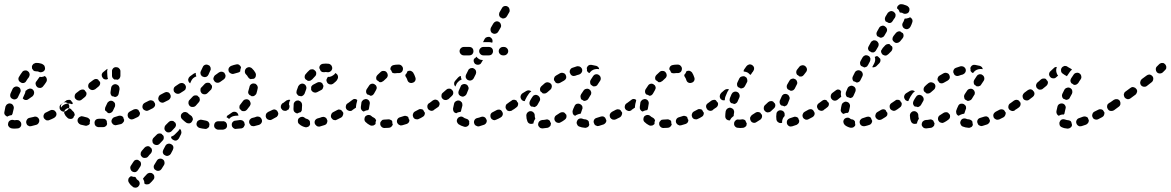

<svg xmlns="http://www.w3.org/2000/svg" viewBox="-27 -583 5560 912"><path d="M56 27Q64 27 70 20Q75 14 74 6Q74 2 72 -2Q70 -5 67 -8Q64 -10 61 -12Q57 -13 53 -13Q47 -12 42 -12Q39 -12 37 -13Q29 -15 21 -11Q14 -7 12 1Q11 4 11 8Q11 12 13 16Q15 19 18 22Q21 24 25 26Q33 28 42 28Q48 28 56 27ZM157 0Q161 -7 159 -15Q158 -19 155 -22Q153 -25 149 -27Q146 -29 142 -29Q138 -30 134 -28Q123 -25 112 -23Q104 -21 100 -13Q96 -6 98 2Q99 6 101 9Q103 12 107 14Q110 16 114 17Q118 17 122 16Q134 13 145 10Q153 8 157 0ZM240 -34Q243 -42 239 -50Q237 -53 234 -56Q231 -59 227 -60Q224 -61 220 -61Q216 -61 212 -59Q202 -54 192 -49Q184 -46 181 -38Q178 -31 181 -23Q183 -19 186 -17Q189 -14 192 -12Q196 -11 200 -11Q204 -11 208 -13Q219 -17 230 -23Q237 -27 240 -34ZM-1 -77Q1 -81 3 -84Q5 -87 9 -89Q12 -91 16 -92Q20 -92 24 -91Q32 -89 36 -81Q40 -74 38 -66Q35 -55 33 -45Q33 -43 31 -40Q30 -38 29 -36Q28 -36 27 -36Q19 -35 11 -31Q9 -30 8 -29Q1 -31 -4 -38Q-8 -44 -6 -52Q-4 -64 -1 -77ZM299 -66Q301 -70 302 -74Q302 -77 302 -81Q301 -85 298 -89Q294 -95 285 -97Q277 -98 270 -93Q268 -91 265 -89Q258 -85 256 -77Q255 -68 259 -62Q262 -58 265 -56Q268 -54 272 -53Q276 -52 280 -53Q284 -54 287 -56Q290 -58 294 -61Q297 -63 299 -66ZM110 -161Q114 -163 118 -162Q122 -162 125 -160Q129 -158 131 -155Q136 -148 135 -140Q134 -132 128 -126Q118 -119 108 -112Q102 -107 94 -108Q86 -109 81 -116Q85 -124 89 -134Q93 -141 94 -149Q94 -150 94 -151Q99 -154 103 -158Q106 -160 110 -161ZM22 -124Q25 -116 33 -113Q40 -109 48 -112Q56 -115 59 -123Q64 -133 69 -144Q73 -151 70 -159Q68 -167 60 -170Q57 -172 53 -172Q49 -173 45 -171Q41 -170 38 -167Q35 -165 33 -161Q28 -150 23 -139Q20 -132 22 -124ZM195 -209Q193 -217 186 -222Q183 -220 179 -219Q170 -216 162 -218Q161 -218 161 -218Q160 -217 160 -216Q159 -215 159 -215Q154 -207 147 -198Q141 -192 142 -184Q143 -176 149 -170Q155 -165 164 -165Q172 -166 177 -172Q187 -184 193 -194Q197 -201 195 -209ZM61 -204Q63 -196 71 -192Q78 -187 86 -189Q94 -191 98 -199Q104 -209 110 -216Q112 -220 113 -223Q114 -227 114 -231Q113 -235 111 -239Q109 -242 106 -244Q103 -247 99 -248Q95 -249 91 -248Q87 -248 84 -246Q80 -244 78 -240Q71 -231 64 -219Q59 -212 61 -204ZM125 -269Q126 -273 129 -276Q131 -280 135 -281Q138 -283 142 -284Q146 -284 150 -284Q157 -284 164 -282Q171 -281 177 -277Q180 -275 183 -272Q185 -269 186 -265Q187 -261 187 -257Q187 -254 185 -250Q181 -243 173 -241Q165 -238 157 -242Q154 -244 150 -244Q148 -244 147 -244Q142 -244 138 -245Q134 -246 131 -249Q130 -250 130 -251Q128 -254 126 -256Q125 -257 125 -259Q125 -260 125 -262Q124 -266 125 -269Z M452 21Q447 21 441 21Q437 21 434 19Q430 18 427 15Q425 12 423 8Q422 4 422 0Q422 -8 428 -14Q434 -19 443 -19Q448 -19 452 -19Q457 -19 462 -19Q466 -19 470 -18Q473 -17 476 -14Q477 -13 478 -11Q479 -10 480 -9Q480 -3 481 2Q482 4 482 5Q481 12 476 16Q470 21 463 21Q458 21 452 21ZM385 14Q382 15 378 14Q366 12 356 9Q348 6 344 -1Q340 -8 342 -16Q343 -20 346 -23Q348 -26 352 -28Q355 -30 359 -31Q363 -31 367 -30Q376 -27 386 -25Q391 -24 395 -20Q400 -16 401 -11Q400 -6 399 0Q399 2 400 3Q398 6 397 8Q395 10 393 11Q389 13 385 14ZM555 2Q558 -1 560 -4Q562 -6 562 -9Q563 -11 563 -14Q562 -16 561 -17Q559 -22 558 -27Q554 -31 548 -33Q542 -34 537 -33Q527 -30 518 -27Q510 -25 506 -18Q501 -11 503 -3Q504 1 507 4Q509 7 512 9Q516 11 520 12Q524 12 527 11Q538 9 549 6Q552 4 555 2ZM633 -32Q636 -35 637 -39Q638 -41 638 -44Q638 -46 637 -49Q636 -50 635 -52Q632 -56 630 -61Q625 -64 620 -65Q614 -65 608 -63Q600 -58 591 -54Q583 -50 580 -42Q578 -35 581 -27Q583 -23 586 -21Q589 -18 592 -17Q596 -15 600 -16Q604 -16 608 -18Q617 -22 627 -27Q631 -29 633 -32ZM301 -19Q297 -20 294 -23Q290 -27 287 -30Q287 -31 287 -31Q286 -31 286 -31Q284 -34 282 -37V-38Q277 -44 278 -52Q280 -61 287 -65Q293 -70 301 -69Q310 -67 314 -60Q317 -56 321 -53Q325 -50 326 -45Q328 -41 328 -36Q323 -30 321 -23Q318 -21 315 -19Q312 -18 309 -18Q305 -18 301 -19ZM472 -67Q472 -71 474 -75Q478 -83 482 -92Q485 -99 493 -103Q500 -106 508 -103Q512 -101 515 -98Q517 -96 519 -92Q520 -88 520 -84Q520 -80 519 -77Q514 -66 509 -56Q506 -50 499 -47Q493 -44 486 -46Q482 -51 477 -55Q475 -56 474 -57Q473 -57 473 -58Q473 -59 472 -60Q471 -63 472 -67ZM690 -74Q691 -82 686 -89Q684 -92 681 -94Q677 -96 673 -97Q669 -97 666 -96Q662 -96 658 -93Q651 -88 650 -80Q648 -72 653 -65Q655 -62 659 -60Q662 -58 666 -57Q670 -56 674 -57Q678 -58 681 -60L682 -61Q688 -66 690 -74ZM287 -105Q290 -108 294 -108Q298 -109 302 -109Q304 -108 306 -108Q308 -107 310 -106Q311 -103 314 -100Q316 -97 318 -95Q318 -94 318 -93Q319 -92 319 -91L315 -88Q310 -90 305 -91Q297 -92 288 -90Q280 -88 274 -84Q267 -79 263 -72Q261 -78 263 -84Q266 -90 271 -93Q277 -98 287 -105ZM383 -132Q385 -138 383 -144Q381 -146 379 -149Q376 -152 375 -155Q373 -156 371 -157Q369 -157 367 -158Q363 -158 359 -157Q355 -156 352 -154L335 -141Q332 -139 330 -135Q328 -132 328 -128Q327 -124 328 -120Q329 -116 332 -113Q337 -107 345 -106Q353 -104 360 -109L376 -122Q381 -126 383 -132ZM501 -166Q502 -174 509 -179Q515 -184 524 -183Q528 -182 531 -180Q534 -178 537 -175Q539 -172 540 -168Q541 -164 541 -160Q539 -149 537 -139Q536 -132 531 -127Q526 -123 519 -122Q518 -123 517 -123Q511 -126 505 -126Q501 -130 499 -135Q497 -141 498 -146Q500 -156 501 -166ZM448 -182Q450 -188 448 -194Q445 -196 443 -199Q441 -202 439 -205Q434 -208 428 -208Q421 -207 416 -203L400 -191Q393 -186 392 -177Q391 -169 396 -163Q399 -160 402 -158Q406 -156 410 -155Q414 -155 418 -156Q421 -157 425 -159L441 -172Q446 -176 448 -182ZM505 -243Q504 -251 510 -258Q515 -264 524 -264Q528 -264 531 -263Q535 -262 538 -259Q541 -256 543 -253Q545 -249 545 -245Q545 -235 545 -223Q545 -217 541 -211Q537 -206 531 -204Q529 -205 527 -205Q522 -206 517 -205Q512 -208 508 -213Q505 -218 505 -223Q505 -234 505 -243ZM484 -256Q483 -256 482 -255Q481 -255 480 -254L464 -241Q457 -236 456 -227Q456 -219 461 -213Q465 -207 472 -206Q479 -204 486 -208Q486 -208 486 -208Q483 -215 483 -224Q483 -233 482 -242Q482 -249 484 -256Z M618 260Q616 258 614 257Q610 257 607 257Q601 256 596 254Q595 254 595 254Q594 255 593 255Q590 257 587 260Q585 263 583 266Q582 270 582 274Q582 278 584 282Q588 289 594 296Q599 301 606 306Q609 308 613 308Q617 309 621 308Q625 307 628 305Q631 302 633 299Q638 292 636 284Q634 276 627 272Q622 269 620 264Q619 262 618 260ZM659 289Q661 291 664 292Q667 293 670 293Q674 293 678 292Q682 291 685 288Q693 281 701 271Q707 265 706 257Q706 248 699 243Q696 240 693 239Q689 238 685 238Q681 238 677 240Q674 241 671 244Q664 252 658 258Q656 260 655 262Q653 264 652 266Q656 272 658 279Q659 284 659 289ZM643 196Q643 189 639 184Q636 182 633 180Q632 179 631 178Q628 176 625 176Q622 176 619 176Q615 177 612 179Q609 182 607 185Q600 195 594 205Q590 212 593 220Q595 228 602 232Q610 236 618 234Q625 231 629 224Q634 216 640 207Q643 202 643 196ZM718 180Q722 173 730 171Q739 169 746 174Q753 178 754 186Q756 194 752 201Q746 211 740 220Q736 226 729 228Q722 230 716 227Q715 227 714 226Q711 223 707 221Q703 216 703 209Q703 203 707 198Q712 189 718 180ZM695 133Q695 126 692 121Q690 119 687 117Q686 115 684 114Q678 110 671 112Q665 113 660 118Q652 127 646 134Q643 138 642 141Q641 145 641 149Q641 153 643 157Q645 160 648 163Q654 168 662 167Q671 167 676 161Q682 153 690 145Q694 140 695 133ZM749 128 759 109Q763 102 771 100Q779 98 786 102Q794 106 796 113Q798 121 794 129L784 148Q780 154 774 156Q768 159 761 157Q759 156 758 155Q755 153 752 152Q747 147 746 140Q746 134 749 128ZM751 73Q752 66 748 60Q746 58 744 57Q742 55 741 53Q735 50 728 51Q721 52 717 57L702 72Q699 75 698 79Q696 83 697 87Q697 91 698 94Q700 98 703 101Q709 106 717 106Q725 106 731 100L746 84Q751 79 751 73ZM833 54 823 74Q821 77 818 80Q815 82 812 84Q809 84 806 85Q804 85 801 84Q799 83 797 82Q795 80 792 79Q790 78 788 75Q787 73 786 71Q786 70 786 69Q786 68 785 67Q788 66 791 64Q799 61 804 55L819 40Q824 35 827 29Q833 33 834 41Q836 48 833 54ZM807 18Q809 14 809 10Q808 7 808 5Q807 2 806 0Q804 -2 802 -3Q800 -5 798 -7Q792 -10 785 -9Q779 -8 774 -3L759 12Q754 18 754 26Q754 35 760 40Q763 43 766 45Q770 46 774 46Q778 46 782 44Q785 43 788 40L803 24Q806 21 807 18ZM1032 33H1010Q1006 33 1002 31Q999 30 996 27Q993 24 991 21Q990 17 990 13Q990 5 995 -1Q1001 -7 1010 -7H1032Q1036 -8 1039 -6Q1043 -5 1046 -2Q1048 0 1049 3Q1051 5 1051 8Q1051 10 1051 13Q1051 14 1052 15Q1051 23 1045 28Q1039 32 1032 33ZM953 29Q949 30 945 29Q933 28 922 25Q914 23 909 16Q905 9 907 1Q908 -3 910 -6Q912 -9 916 -11Q919 -13 923 -14Q927 -15 931 -14Q940 -12 951 -10Q957 -9 962 -5Q967 0 968 7Q967 10 967 13Q967 14 967 14Q967 18 965 21Q963 23 960 25Q957 28 953 29ZM1125 25Q1122 27 1118 27Q1107 28 1095 29Q1091 30 1088 29Q1084 27 1081 25Q1078 22 1076 19Q1074 15 1074 11Q1073 3 1078 -3Q1084 -10 1092 -10Q1103 -11 1113 -13Q1120 -13 1126 -10Q1132 -6 1134 0Q1135 3 1135 7Q1135 7 1136 8Q1136 11 1134 14Q1133 17 1131 20Q1129 23 1125 25ZM1215 1Q1219 -6 1217 -13Q1217 -13 1217 -14Q1216 -17 1214 -20Q1213 -23 1211 -24Q1209 -26 1207 -27Q1204 -29 1200 -29Q1196 -30 1192 -29Q1182 -25 1172 -23Q1164 -21 1159 -14Q1155 -7 1157 1Q1158 5 1161 8Q1163 12 1166 14Q1170 16 1174 16Q1178 17 1181 16Q1193 13 1204 10Q1211 7 1215 1ZM838 -17Q832 -23 832 -31Q832 -40 838 -45Q841 -48 845 -50Q848 -51 852 -51Q856 -51 860 -49Q864 -48 866 -45Q872 -39 880 -34Q885 -31 887 -25Q890 -20 889 -14Q887 -10 885 -6Q881 1 873 3Q865 4 858 0Q847 -8 838 -17ZM1290 -31Q1293 -34 1294 -38Q1295 -41 1295 -44Q1294 -47 1293 -50Q1293 -51 1292 -52Q1290 -54 1289 -57Q1284 -62 1278 -63Q1271 -64 1265 -60Q1255 -55 1246 -51Q1243 -49 1240 -46Q1237 -43 1236 -39Q1235 -35 1235 -31Q1236 -27 1237 -24Q1241 -16 1249 -14Q1257 -11 1264 -15Q1274 -20 1284 -26Q1288 -27 1290 -31ZM1052 -33Q1054 -35 1058 -37Q1066 -42 1074 -48Q1080 -53 1089 -52Q1097 -51 1102 -44Q1103 -42 1104 -40Q1105 -37 1106 -34Q1098 -34 1090 -33Q1082 -32 1075 -29Q1067 -25 1061 -18Q1056 -23 1049 -26Q1050 -30 1052 -33ZM1111 -81Q1112 -84 1115 -87Q1121 -95 1127 -103Q1132 -110 1140 -111Q1148 -113 1155 -108Q1158 -106 1160 -102Q1162 -99 1163 -95Q1164 -91 1163 -87Q1162 -83 1160 -80Q1153 -71 1146 -62Q1141 -56 1134 -55Q1126 -54 1120 -57Q1120 -58 1120 -58Q1117 -62 1112 -65Q1112 -67 1111 -69Q1110 -71 1110 -73Q1110 -77 1111 -81ZM1345 -66Q1347 -70 1348 -74Q1348 -77 1348 -81Q1347 -85 1344 -88Q1340 -95 1331 -97Q1323 -98 1317 -93H1315Q1312 -90 1310 -87Q1308 -84 1307 -80Q1307 -76 1307 -72Q1308 -68 1311 -65Q1315 -58 1323 -57Q1332 -55 1338 -60L1339 -61Q1343 -63 1345 -66ZM705 -74Q707 -77 709 -80Q710 -83 710 -86Q710 -90 709 -92Q708 -94 707 -95Q706 -97 705 -99Q701 -105 694 -106Q687 -108 681 -105L661 -95Q654 -91 651 -83Q648 -75 652 -68Q654 -65 657 -62Q660 -59 664 -58Q667 -57 671 -57Q675 -57 679 -59L699 -69Q702 -71 705 -74ZM921 -104Q923 -107 922 -111Q922 -114 921 -116Q921 -119 919 -121Q917 -123 914 -125Q913 -127 912 -128Q906 -131 899 -130Q892 -129 888 -124L873 -108Q870 -105 869 -102Q868 -98 868 -94Q868 -90 870 -86Q871 -83 874 -80Q880 -74 889 -75Q897 -75 903 -81L917 -97Q920 -100 921 -104ZM783 -119Q785 -126 783 -132Q782 -134 781 -135Q780 -137 779 -139Q777 -141 775 -143Q772 -144 770 -145Q766 -146 762 -146Q758 -145 754 -143L735 -133Q728 -129 726 -121Q723 -113 727 -106Q729 -102 732 -100Q735 -97 739 -96Q743 -95 747 -95Q751 -96 754 -98L774 -108Q780 -112 783 -119ZM1158 -170Q1159 -178 1166 -183Q1173 -188 1181 -186Q1185 -186 1188 -184Q1192 -181 1194 -178Q1196 -175 1197 -171Q1198 -167 1197 -163Q1195 -152 1191 -139Q1190 -136 1187 -133Q1184 -130 1181 -128Q1178 -126 1174 -126Q1171 -126 1168 -126Q1168 -126 1168 -126Q1163 -130 1158 -132Q1154 -136 1152 -141Q1151 -147 1153 -152Q1156 -162 1158 -170ZM978 -162Q980 -166 980 -169Q980 -172 980 -174Q979 -176 978 -179Q975 -181 973 -184Q972 -185 971 -187Q966 -191 958 -190Q951 -190 946 -185Q938 -177 931 -169Q928 -167 926 -163Q925 -159 925 -155Q925 -151 926 -148Q928 -144 930 -141Q936 -135 945 -135Q953 -135 959 -141Q966 -149 974 -156Q977 -158 978 -162ZM853 -157Q855 -161 856 -165Q856 -168 856 -171Q856 -174 854 -177Q854 -178 853 -179Q851 -181 850 -183Q845 -188 838 -189Q831 -189 825 -186Q816 -180 807 -174Q804 -172 801 -169Q799 -166 798 -162Q797 -158 798 -154Q798 -150 800 -147Q805 -140 813 -138Q821 -136 828 -140Q838 -146 847 -152Q850 -154 853 -157ZM890 -211Q897 -217 905 -220Q905 -220 906 -220Q905 -221 905 -222Q902 -229 903 -237Q900 -236 897 -235Q895 -234 893 -233Q884 -226 875 -220Q869 -215 867 -207Q866 -199 871 -192Q872 -190 874 -189Q875 -188 876 -187L881 -198Q884 -205 890 -211ZM1043 -215Q1045 -221 1044 -227Q1041 -231 1039 -237Q1036 -239 1034 -240Q1031 -242 1028 -242Q1024 -243 1020 -242Q1016 -241 1013 -239Q1004 -233 995 -226Q992 -224 990 -220Q988 -217 987 -213Q986 -209 987 -205Q989 -201 991 -198Q996 -191 1004 -190Q1012 -189 1019 -194Q1027 -200 1036 -206Q1041 -210 1043 -215ZM1156 -211Q1153 -214 1151 -217Q1147 -225 1142 -229Q1136 -235 1136 -243Q1136 -252 1142 -258Q1145 -261 1148 -262Q1152 -264 1156 -264Q1160 -264 1164 -262Q1167 -261 1170 -258Q1180 -249 1187 -236Q1190 -229 1188 -221Q1186 -213 1179 -209Q1174 -209 1169 -208Q1167 -208 1164 -207Q1164 -207 1164 -207Q1163 -207 1163 -207Q1159 -209 1156 -211ZM942 -217Q949 -216 955 -219Q960 -222 963 -228L972 -248Q974 -251 974 -255Q974 -259 973 -263Q971 -267 969 -270Q966 -273 962 -274Q955 -278 947 -275Q939 -272 936 -264L927 -245Q925 -241 925 -237Q925 -233 926 -230Q927 -227 929 -225Q930 -223 932 -221Q935 -220 937 -219Q940 -218 942 -217ZM1085 -233Q1077 -230 1070 -234Q1062 -237 1059 -245Q1058 -248 1058 -252Q1058 -256 1060 -260Q1062 -264 1065 -266Q1068 -269 1071 -270Q1084 -275 1095 -277Q1103 -279 1109 -275Q1116 -270 1118 -263Q1118 -261 1117 -260Q1114 -252 1114 -244Q1112 -242 1109 -240Q1106 -239 1103 -238Q1094 -236 1085 -233Z M1395 7Q1388 2 1388 -6Q1387 -15 1392 -21Q1398 -27 1406 -28Q1414 -29 1421 -23Q1425 -19 1432 -18Q1437 -16 1440 -13Q1444 -10 1445 -6Q1445 1 1446 7Q1444 15 1437 19Q1429 23 1422 21Q1406 17 1395 7ZM1525 3Q1529 -4 1528 -11Q1528 -12 1527 -13Q1525 -16 1524 -20Q1523 -22 1521 -23Q1519 -25 1517 -26Q1514 -27 1510 -28Q1506 -28 1502 -27Q1492 -23 1483 -21Q1475 -19 1470 -12Q1466 -5 1468 3Q1469 7 1472 10Q1474 13 1477 15Q1481 18 1485 18Q1489 19 1492 18Q1503 15 1515 11Q1522 9 1525 3ZM1602 -36Q1605 -42 1603 -49Q1602 -50 1601 -51Q1599 -54 1597 -57Q1595 -59 1593 -60Q1591 -61 1589 -62Q1585 -63 1581 -63Q1577 -62 1574 -60Q1564 -55 1555 -50Q1548 -46 1546 -38Q1543 -30 1547 -23Q1549 -20 1552 -17Q1555 -14 1559 -13Q1563 -12 1567 -12Q1570 -13 1574 -15Q1584 -20 1594 -25Q1600 -29 1602 -36ZM1367 -64V-66Q1367 -76 1368 -88Q1368 -92 1370 -95Q1372 -99 1375 -101Q1378 -104 1382 -105Q1386 -106 1390 -106Q1394 -105 1397 -103Q1401 -101 1403 -98Q1406 -95 1407 -91Q1408 -88 1408 -84Q1407 -74 1407 -66V-64Q1407 -60 1406 -57Q1404 -53 1401 -50Q1394 -49 1387 -45Q1386 -45 1385 -44Q1378 -45 1372 -51Q1367 -56 1367 -64ZM1657 -74Q1658 -82 1653 -88Q1651 -92 1648 -94Q1644 -96 1640 -97Q1637 -97 1633 -97Q1629 -96 1626 -93L1624 -92Q1617 -88 1616 -79Q1614 -71 1619 -64Q1621 -61 1625 -59Q1628 -57 1632 -56Q1636 -56 1640 -56Q1644 -57 1647 -60L1648 -61Q1655 -65 1657 -74ZM1350 -105Q1351 -107 1352 -108Q1348 -110 1343 -109Q1338 -108 1334 -106L1317 -93Q1313 -91 1311 -88Q1309 -85 1308 -81Q1308 -77 1308 -73Q1309 -69 1312 -66Q1316 -59 1324 -57Q1332 -56 1339 -61L1345 -64V-66Q1345 -77 1346 -90Q1346 -98 1350 -105ZM1402 -126Q1404 -126 1406 -126Q1408 -127 1410 -128Q1414 -130 1416 -133Q1419 -136 1420 -139Q1423 -149 1427 -158Q1430 -166 1427 -173Q1424 -181 1417 -184Q1413 -186 1409 -186Q1405 -186 1401 -184Q1398 -183 1395 -180Q1392 -177 1390 -174Q1386 -163 1382 -152Q1381 -148 1381 -144Q1381 -140 1383 -137Q1385 -134 1387 -132Q1389 -129 1392 -128Q1392 -128 1392 -128Q1397 -127 1402 -126ZM1451 -156Q1452 -155 1452 -154Q1454 -151 1457 -148Q1460 -146 1464 -144Q1468 -143 1472 -143Q1476 -144 1479 -145L1498 -155Q1505 -158 1507 -165Q1510 -171 1509 -178Q1509 -178 1508 -178Q1506 -182 1504 -187Q1499 -192 1493 -193Q1486 -194 1480 -191L1461 -181Q1457 -179 1455 -176Q1452 -173 1451 -170Q1451 -167 1451 -165Q1451 -162 1451 -159Q1451 -157 1451 -156ZM1576 -207Q1580 -214 1578 -222Q1576 -230 1569 -234Q1568 -234 1568 -235Q1567 -235 1566 -236Q1562 -229 1555 -225Q1548 -220 1539 -218Q1535 -218 1531 -218Q1528 -215 1527 -212Q1525 -209 1524 -206Q1523 -202 1524 -198Q1525 -194 1527 -191Q1529 -187 1533 -185Q1536 -183 1540 -182Q1544 -182 1548 -182Q1552 -183 1555 -185Q1562 -190 1567 -195Q1573 -200 1576 -207ZM1438 -199Q1440 -199 1442 -199Q1446 -199 1449 -201Q1453 -203 1456 -206Q1462 -213 1468 -219Q1475 -225 1475 -233Q1476 -241 1470 -247Q1467 -250 1464 -252Q1460 -254 1456 -254Q1452 -254 1448 -253Q1445 -252 1442 -249Q1433 -241 1425 -231Q1420 -226 1420 -218Q1420 -210 1426 -205Q1431 -203 1435 -199Q1437 -199 1438 -199ZM1521 -281Q1528 -281 1535 -280Q1543 -278 1548 -271Q1552 -264 1551 -256Q1549 -248 1543 -244Q1536 -239 1528 -240Q1524 -241 1521 -241Q1517 -241 1512 -240Q1508 -240 1503 -241Q1499 -243 1496 -246Q1496 -247 1495 -249Q1493 -254 1490 -259Q1489 -267 1494 -273Q1499 -279 1507 -280Q1514 -281 1521 -281Z M1799 25Q1791 25 1785 19Q1779 13 1779 5Q1779 1 1780 -3Q1782 -6 1785 -9Q1787 -12 1791 -14Q1795 -15 1799 -15Q1808 -15 1817 -16Q1821 -17 1825 -15Q1829 -14 1832 -12Q1833 -11 1834 -10Q1835 -9 1836 -7Q1836 -2 1837 4Q1838 6 1839 8Q1837 14 1832 19Q1828 23 1821 24Q1810 25 1799 25ZM1739 14Q1735 14 1731 12Q1719 6 1710 -3Q1704 -8 1704 -17Q1704 -25 1709 -31Q1712 -34 1716 -35Q1719 -37 1723 -37Q1727 -37 1731 -36Q1735 -34 1737 -32Q1742 -27 1749 -24Q1753 -22 1756 -18Q1758 -15 1760 -11Q1759 -11 1759 -10Q1756 -3 1757 6Q1757 6 1757 6Q1755 8 1752 10Q1750 12 1747 13Q1743 14 1739 14ZM1911 2Q1914 0 1916 -4Q1917 -6 1917 -8Q1918 -10 1918 -13Q1916 -15 1915 -17Q1913 -22 1912 -27Q1908 -31 1902 -32Q1897 -34 1892 -32Q1882 -29 1873 -26Q1865 -24 1861 -17Q1857 -10 1859 -2Q1860 2 1863 5Q1865 8 1869 10Q1872 12 1876 13Q1880 13 1884 12Q1894 9 1904 6Q1908 5 1911 2ZM1989 -36Q1992 -42 1991 -48Q1989 -50 1988 -52Q1985 -57 1983 -61Q1982 -62 1980 -63Q1979 -64 1977 -64Q1973 -65 1969 -65Q1965 -65 1962 -63Q1953 -58 1945 -54Q1937 -50 1935 -42Q1932 -35 1936 -27Q1937 -23 1940 -21Q1943 -18 1947 -17Q1951 -16 1955 -16Q1959 -16 1962 -18Q1972 -22 1981 -28Q1987 -31 1989 -36ZM1690 -97Q1691 -101 1694 -104Q1696 -107 1699 -109Q1703 -111 1707 -112Q1711 -113 1715 -112Q1723 -110 1727 -103Q1731 -96 1729 -88Q1727 -79 1726 -70Q1726 -67 1725 -65Q1724 -62 1722 -60Q1713 -59 1706 -56Q1703 -55 1701 -53Q1694 -55 1690 -61Q1686 -67 1687 -75Q1688 -86 1690 -97ZM2043 -74Q2044 -82 2039 -88Q2037 -92 2034 -94Q2030 -96 2026 -97Q2023 -97 2019 -97Q2015 -96 2012 -93H2011Q2004 -88 2003 -80Q2002 -72 2006 -65Q2009 -62 2012 -60Q2015 -58 2019 -57Q2023 -56 2027 -57Q2031 -58 2034 -60V-61Q2041 -65 2043 -74ZM1670 -108Q1665 -113 1658 -113Q1651 -113 1646 -108Q1636 -101 1626 -93Q1619 -89 1617 -81Q1616 -72 1621 -66Q1625 -59 1633 -57Q1642 -56 1648 -61Q1656 -66 1664 -72Q1664 -74 1664 -77Q1665 -89 1669 -102Q1669 -105 1670 -108ZM1733 -128Q1738 -128 1743 -131Q1747 -134 1750 -139Q1754 -147 1759 -155Q1761 -158 1762 -162Q1763 -166 1762 -170Q1761 -174 1759 -177Q1756 -180 1753 -182Q1746 -187 1738 -185Q1730 -183 1726 -176Q1720 -167 1714 -158Q1711 -152 1712 -145Q1713 -139 1718 -134Q1719 -134 1720 -134Q1727 -132 1733 -128ZM1922 -247Q1915 -248 1908 -244Q1907 -240 1905 -236Q1902 -231 1898 -227Q1898 -224 1899 -221Q1900 -218 1902 -216Q1906 -210 1908 -203Q1910 -195 1917 -191Q1925 -187 1933 -190Q1941 -192 1945 -199Q1949 -207 1946 -215Q1942 -228 1935 -239Q1930 -245 1922 -247ZM1782 -242Q1788 -247 1796 -246Q1805 -246 1810 -239Q1815 -233 1815 -225Q1814 -216 1808 -211Q1801 -205 1794 -198Q1790 -195 1785 -193Q1780 -192 1775 -193Q1771 -198 1765 -201Q1764 -202 1762 -203Q1759 -209 1760 -216Q1761 -222 1766 -227Q1774 -235 1782 -242ZM1861 -276Q1865 -276 1870 -276Q1878 -275 1883 -268Q1888 -262 1887 -254Q1886 -245 1880 -240Q1873 -235 1865 -236Q1863 -236 1861 -236Q1856 -236 1851 -235Q1848 -235 1844 -235Q1840 -236 1836 -238Q1836 -238 1836 -238Q1836 -239 1835 -239Q1835 -239 1835 -240Q1833 -247 1827 -254Q1827 -254 1827 -254Q1827 -261 1831 -267Q1836 -273 1843 -274Q1852 -276 1861 -276Z M2193 17Q2186 21 2178 19Q2163 15 2151 7Q2145 2 2143 -6Q2142 -14 2147 -21Q2149 -24 2152 -26Q2156 -28 2160 -29Q2164 -29 2167 -29Q2171 -28 2175 -25Q2180 -21 2188 -19Q2192 -18 2195 -16Q2198 -14 2200 -10Q2201 -9 2201 -8Q2201 -8 2202 -7Q2201 -1 2202 5Q2202 5 2202 5Q2202 5 2202 5Q2200 13 2193 17ZM2278 6Q2281 4 2283 0Q2284 -3 2285 -6Q2285 -9 2285 -12Q2284 -13 2284 -14Q2282 -17 2281 -20Q2278 -26 2271 -28Q2265 -30 2259 -28Q2249 -24 2239 -22Q2231 -20 2227 -13Q2223 -6 2225 2Q2226 6 2228 9Q2230 12 2234 14Q2237 16 2241 17Q2245 18 2249 17Q2260 14 2271 10Q2275 9 2278 6ZM2360 -35Q2363 -42 2360 -49Q2360 -50 2359 -51Q2357 -53 2356 -56Q2354 -58 2352 -60Q2350 -61 2347 -62Q2343 -63 2339 -62Q2335 -62 2332 -60Q2323 -55 2313 -50Q2306 -47 2303 -39Q2301 -31 2304 -24Q2306 -20 2309 -17Q2312 -15 2316 -13Q2320 -12 2323 -12Q2327 -13 2331 -15Q2341 -19 2351 -25Q2358 -29 2360 -35ZM2130 -91Q2132 -99 2140 -103Q2147 -107 2155 -105Q2159 -104 2162 -101Q2165 -99 2167 -96Q2169 -92 2169 -88Q2170 -84 2169 -80Q2166 -70 2164 -61Q2164 -59 2163 -56Q2162 -54 2160 -51Q2158 -51 2156 -51Q2147 -50 2140 -45Q2132 -47 2128 -53Q2124 -60 2125 -68Q2127 -78 2130 -91ZM2417 -73Q2418 -82 2413 -88Q2411 -92 2408 -94Q2404 -96 2401 -97Q2397 -97 2393 -97Q2389 -96 2386 -93L2383 -91Q2376 -87 2375 -79Q2373 -70 2378 -64Q2380 -60 2383 -58Q2387 -56 2391 -55Q2395 -55 2398 -56Q2402 -56 2406 -59L2408 -61Q2415 -65 2417 -73ZM2058 -79Q2060 -83 2061 -87Q2061 -90 2061 -93Q2060 -96 2059 -98Q2058 -99 2057 -100Q2055 -103 2054 -105Q2048 -109 2042 -110Q2035 -110 2029 -106Q2021 -100 2012 -93Q2005 -89 2003 -81Q2002 -72 2007 -66Q2009 -62 2012 -60Q2016 -58 2019 -57Q2023 -57 2027 -57Q2031 -58 2034 -61Q2044 -67 2053 -74Q2056 -76 2058 -79ZM2126 -139Q2127 -147 2123 -153Q2122 -154 2121 -154Q2119 -156 2117 -159Q2111 -163 2105 -162Q2098 -162 2093 -157Q2085 -150 2077 -143Q2070 -138 2070 -129Q2069 -121 2074 -115Q2077 -112 2080 -110Q2084 -108 2088 -108Q2092 -107 2096 -109Q2099 -110 2103 -112Q2111 -120 2119 -127Q2125 -132 2126 -139ZM2161 -172Q2162 -176 2165 -179Q2168 -181 2172 -183Q2175 -184 2179 -184Q2183 -184 2187 -182Q2191 -181 2193 -178Q2196 -175 2197 -171Q2199 -168 2199 -164Q2199 -160 2197 -156Q2193 -146 2189 -136Q2186 -130 2180 -127Q2174 -123 2168 -124Q2164 -126 2161 -127Q2160 -127 2160 -127Q2153 -131 2151 -138Q2149 -145 2152 -152Q2156 -161 2161 -172ZM2149 -194Q2155 -201 2163 -204Q2164 -204 2165 -204Q2165 -205 2165 -207Q2162 -214 2162 -222Q2159 -222 2155 -220Q2152 -218 2149 -215Q2142 -207 2135 -199Q2133 -196 2131 -193Q2130 -189 2130 -185Q2130 -181 2132 -178Q2133 -174 2136 -172Q2138 -176 2140 -181Q2143 -189 2149 -194ZM2200 -201Q2207 -199 2213 -202Q2220 -205 2223 -211L2233 -231Q2236 -238 2234 -246Q2231 -254 2223 -258Q2220 -260 2216 -260Q2212 -260 2208 -259Q2204 -257 2201 -255Q2198 -252 2197 -249L2187 -229Q2184 -223 2185 -216Q2187 -209 2193 -204Q2194 -204 2196 -203Q2198 -202 2200 -201ZM2223 -297Q2223 -300 2225 -304Q2229 -306 2233 -310Q2234 -312 2236 -314Q2237 -312 2239 -310Q2245 -304 2253 -300Q2260 -298 2267 -298L2260 -286Q2257 -279 2251 -277Q2244 -274 2237 -276Q2235 -277 2233 -278Q2232 -279 2230 -279Q2228 -281 2226 -284Q2225 -286 2224 -289Q2222 -293 2223 -297ZM2217 -326Q2222 -332 2222 -340Q2222 -348 2217 -354Q2211 -360 2202 -360H2176Q2168 -360 2162 -354Q2156 -348 2156 -340Q2156 -332 2162 -326Q2168 -320 2176 -320H2202Q2211 -320 2217 -326ZM2310 -326Q2315 -332 2315 -340Q2315 -348 2310 -354Q2304 -360 2295 -360H2269Q2261 -360 2255 -354Q2249 -348 2249 -340Q2249 -332 2255 -326Q2261 -320 2269 -320H2295Q2304 -320 2310 -326ZM2381 -326Q2387 -332 2387 -340Q2387 -348 2381 -354Q2375 -360 2367 -360H2362Q2354 -360 2348 -354Q2342 -348 2342 -340Q2342 -332 2348 -326Q2354 -320 2362 -320H2367Q2375 -320 2381 -326ZM2269 -383H2295Q2303 -383 2311 -380Q2314 -387 2312 -394Q2309 -402 2302 -406Q2299 -408 2295 -408Q2291 -408 2287 -407Q2283 -406 2280 -404Q2277 -401 2275 -398L2267 -382Q2268 -383 2269 -383ZM2305 -452 2316 -471Q2320 -478 2328 -481Q2336 -483 2343 -479Q2350 -475 2352 -467Q2355 -459 2351 -452L2340 -433Q2336 -426 2330 -424Q2323 -421 2317 -423Q2315 -424 2313 -425Q2311 -426 2309 -427Q2304 -432 2303 -439Q2302 -446 2305 -452ZM2344 -518Q2344 -522 2346 -525L2357 -544Q2361 -552 2369 -554Q2377 -556 2384 -552Q2387 -550 2390 -547Q2392 -544 2393 -540Q2394 -536 2394 -532Q2394 -528 2392 -525L2381 -506Q2377 -499 2371 -497Q2364 -494 2357 -496Q2356 -498 2354 -499Q2352 -500 2350 -500Q2348 -502 2346 -505Q2345 -507 2344 -510Q2343 -514 2344 -518Z M2582 20Q2585 18 2587 15Q2589 12 2589 9Q2590 6 2590 3Q2590 3 2590 2Q2586 -3 2585 -9Q2581 -13 2576 -15Q2571 -17 2566 -15Q2556 -13 2548 -13Q2540 -12 2534 -6Q2529 0 2529 8Q2529 12 2531 16Q2533 19 2536 22Q2539 25 2543 26Q2546 27 2550 27Q2562 26 2574 24Q2578 23 2582 20ZM2759 23Q2755 25 2751 24Q2736 23 2724 18Q2721 17 2718 14Q2715 11 2714 7Q2712 4 2712 0Q2712 -4 2714 -8Q2717 -16 2724 -19Q2732 -22 2740 -19Q2746 -16 2754 -16Q2759 -15 2764 -12Q2768 -9 2770 -5Q2770 2 2772 8Q2772 8 2772 8Q2772 12 2770 15Q2768 17 2766 20Q2763 22 2759 23ZM2846 4Q2849 2 2851 -2Q2852 -4 2853 -7Q2853 -10 2853 -12Q2852 -14 2851 -16Q2849 -19 2848 -23Q2844 -28 2838 -30Q2832 -31 2826 -29Q2817 -26 2807 -23Q2799 -21 2795 -14Q2791 -6 2794 1Q2795 5 2797 8Q2800 12 2803 13Q2807 15 2811 16Q2815 16 2818 15Q2829 12 2840 8Q2843 7 2846 4ZM2488 4Q2481 1 2478 -7Q2473 -19 2473 -34V-35Q2473 -39 2475 -43Q2476 -46 2479 -49Q2482 -52 2486 -54Q2489 -55 2493 -55Q2501 -55 2507 -49Q2513 -43 2513 -35V-34Q2513 -26 2515 -22Q2515 -21 2515 -20Q2516 -20 2516 -19Q2511 -13 2509 -6Q2507 -2 2507 3Q2506 3 2505 4Q2505 4 2504 4Q2496 7 2488 4ZM2663 -24Q2665 -31 2663 -38Q2662 -39 2661 -40Q2658 -43 2655 -47Q2650 -51 2644 -50Q2638 -50 2633 -47Q2625 -41 2616 -36Q2609 -32 2607 -24Q2605 -16 2609 -9Q2611 -6 2614 -3Q2617 -1 2621 0Q2625 1 2629 1Q2633 0 2636 -2Q2646 -7 2655 -14Q2661 -18 2663 -24ZM2926 -36Q2929 -42 2928 -49Q2927 -50 2926 -51Q2923 -55 2921 -59Q2920 -60 2918 -61Q2916 -63 2914 -63Q2910 -64 2906 -64Q2902 -63 2899 -62Q2890 -57 2880 -52Q2877 -50 2874 -47Q2872 -44 2870 -41Q2869 -37 2869 -33Q2870 -29 2871 -25Q2875 -18 2883 -15Q2891 -13 2898 -16Q2908 -21 2918 -26Q2924 -30 2926 -36ZM2693 -49Q2692 -53 2693 -57Q2696 -67 2702 -79Q2705 -87 2713 -90Q2721 -92 2728 -89Q2732 -87 2735 -84Q2737 -82 2739 -78Q2740 -74 2740 -70Q2740 -66 2738 -63Q2734 -53 2732 -45Q2731 -45 2731 -44Q2731 -43 2731 -43Q2723 -42 2716 -39Q2710 -37 2705 -33Q2702 -34 2699 -36Q2697 -39 2695 -41Q2693 -45 2693 -49ZM2982 -74Q2983 -82 2978 -88Q2976 -92 2973 -94Q2969 -96 2965 -97Q2962 -97 2958 -97Q2954 -96 2951 -93L2949 -92Q2942 -87 2941 -79Q2939 -71 2944 -64Q2946 -61 2950 -59Q2953 -57 2957 -56Q2961 -55 2965 -56Q2969 -57 2972 -59L2973 -61Q2980 -65 2982 -74ZM2414 -64 2426 -73Q2431 -76 2433 -82Q2435 -88 2434 -94Q2431 -97 2429 -100Q2428 -102 2427 -105Q2425 -106 2423 -107Q2421 -108 2418 -109Q2414 -109 2410 -109Q2406 -108 2403 -105L2391 -97L2386 -93Q2379 -89 2377 -81Q2376 -72 2381 -66Q2383 -62 2386 -60Q2390 -58 2393 -57Q2397 -57 2401 -57Q2405 -58 2408 -61ZM2502 -123Q2504 -126 2507 -129Q2510 -131 2514 -132Q2518 -133 2522 -132Q2526 -131 2529 -129Q2536 -124 2538 -116Q2540 -108 2535 -101Q2530 -93 2526 -85Q2523 -80 2519 -78Q2515 -75 2510 -74Q2510 -74 2509 -75Q2503 -77 2496 -77Q2490 -82 2488 -89Q2487 -96 2490 -103Q2495 -113 2502 -123ZM2494 -147Q2495 -148 2497 -149Q2492 -153 2485 -154Q2478 -154 2473 -151L2455 -140Q2448 -135 2446 -127Q2444 -119 2449 -112Q2451 -107 2456 -105Q2461 -102 2466 -103Q2467 -108 2470 -113Q2475 -124 2483 -135Q2487 -142 2494 -147ZM2730 -127Q2731 -131 2733 -135Q2738 -143 2745 -153Q2750 -160 2758 -161Q2766 -163 2773 -158Q2776 -156 2778 -153Q2780 -150 2781 -146Q2782 -142 2781 -138Q2781 -134 2778 -131Q2772 -121 2767 -113Q2764 -108 2758 -106Q2752 -103 2746 -104Q2742 -107 2738 -109Q2737 -110 2735 -110Q2734 -112 2732 -115Q2731 -117 2731 -120Q2730 -124 2730 -127ZM2550 -140Q2556 -138 2562 -139Q2567 -140 2572 -144Q2579 -150 2587 -157Q2593 -162 2594 -170Q2595 -179 2590 -185Q2584 -191 2576 -192Q2568 -193 2561 -188Q2552 -181 2544 -173Q2539 -168 2538 -161Q2537 -154 2541 -148Q2541 -148 2541 -148Q2547 -145 2550 -140ZM2790 -221Q2792 -224 2795 -227Q2798 -229 2802 -230Q2806 -231 2810 -230Q2814 -230 2817 -227Q2824 -223 2826 -215Q2828 -207 2824 -200Q2819 -192 2812 -182Q2810 -178 2807 -176Q2804 -174 2800 -173Q2797 -173 2795 -173Q2792 -173 2790 -173Q2788 -175 2785 -177Q2783 -179 2780 -180Q2776 -185 2776 -192Q2775 -198 2779 -204Q2785 -213 2790 -221ZM2608 -219Q2611 -222 2614 -224Q2624 -230 2633 -235Q2641 -239 2649 -236Q2657 -234 2660 -227Q2664 -219 2662 -211Q2659 -204 2652 -200Q2643 -195 2634 -190Q2629 -187 2623 -187Q2617 -187 2612 -191Q2610 -195 2607 -199Q2606 -200 2605 -201Q2604 -204 2604 -207Q2604 -209 2605 -212Q2606 -216 2608 -219ZM2713 -268Q2717 -269 2721 -268Q2725 -268 2728 -266Q2732 -264 2734 -261Q2737 -258 2738 -254Q2740 -246 2736 -239Q2732 -232 2724 -229Q2715 -227 2705 -223Q2702 -222 2698 -222Q2694 -222 2690 -224Q2688 -225 2687 -226Q2685 -227 2684 -229Q2682 -233 2680 -237Q2680 -239 2679 -240Q2678 -247 2682 -253Q2685 -259 2692 -261Q2703 -265 2713 -268ZM2760 -260Q2762 -267 2768 -272Q2774 -276 2782 -275Q2794 -273 2806 -270Q2811 -268 2815 -264Q2819 -259 2819 -254Q2818 -254 2816 -255Q2807 -256 2798 -254Q2790 -252 2783 -247Q2777 -242 2773 -236Q2769 -237 2766 -240Q2763 -243 2761 -246Q2762 -253 2760 -260Z M3124 25Q3116 25 3110 19Q3104 13 3104 5Q3104 1 3105 -3Q3107 -6 3110 -9Q3112 -12 3116 -14Q3120 -15 3124 -15Q3133 -15 3142 -16Q3146 -17 3150 -15Q3154 -14 3157 -12Q3158 -11 3159 -10Q3160 -9 3161 -7Q3161 -2 3162 4Q3163 6 3164 8Q3162 14 3157 19Q3153 23 3146 24Q3135 25 3124 25ZM3064 14Q3060 14 3056 12Q3044 6 3035 -3Q3029 -8 3029 -17Q3029 -25 3034 -31Q3037 -34 3041 -35Q3044 -37 3048 -37Q3052 -37 3056 -36Q3060 -34 3062 -32Q3067 -27 3074 -24Q3078 -22 3081 -18Q3083 -15 3085 -11Q3084 -11 3084 -10Q3081 -3 3082 6Q3082 6 3082 6Q3080 8 3077 10Q3075 12 3072 13Q3068 14 3064 14ZM3236 2Q3239 0 3241 -4Q3242 -6 3242 -8Q3243 -10 3243 -13Q3241 -15 3240 -17Q3238 -22 3237 -27Q3233 -31 3227 -32Q3222 -34 3217 -32Q3207 -29 3198 -26Q3190 -24 3186 -17Q3182 -10 3184 -2Q3185 2 3188 5Q3190 8 3194 10Q3197 12 3201 13Q3205 13 3209 12Q3219 9 3229 6Q3233 5 3236 2ZM3314 -36Q3317 -42 3316 -48Q3314 -50 3313 -52Q3310 -57 3308 -61Q3307 -62 3305 -63Q3304 -64 3302 -64Q3298 -65 3294 -65Q3290 -65 3287 -63Q3278 -58 3270 -54Q3262 -50 3260 -42Q3257 -35 3261 -27Q3262 -23 3265 -21Q3268 -18 3272 -17Q3276 -16 3280 -16Q3284 -16 3287 -18Q3297 -22 3306 -28Q3312 -31 3314 -36ZM3015 -97Q3016 -101 3019 -104Q3021 -107 3024 -109Q3028 -111 3032 -112Q3036 -113 3040 -112Q3048 -110 3052 -103Q3056 -96 3054 -88Q3052 -79 3051 -70Q3051 -67 3050 -65Q3049 -62 3047 -60Q3038 -59 3031 -56Q3028 -55 3026 -53Q3019 -55 3015 -61Q3011 -67 3012 -75Q3013 -86 3015 -97ZM3368 -74Q3369 -82 3364 -88Q3362 -92 3359 -94Q3355 -96 3351 -97Q3348 -97 3344 -97Q3340 -96 3337 -93H3336Q3329 -88 3328 -80Q3327 -72 3331 -65Q3334 -62 3337 -60Q3340 -58 3344 -57Q3348 -56 3352 -57Q3356 -58 3359 -60V-61Q3366 -65 3368 -74ZM2995 -108Q2990 -113 2983 -113Q2976 -113 2971 -108Q2961 -101 2951 -93Q2944 -89 2942 -81Q2941 -72 2946 -66Q2950 -59 2958 -57Q2967 -56 2973 -61Q2981 -66 2989 -72Q2989 -74 2989 -77Q2990 -89 2994 -102Q2994 -105 2995 -108ZM3058 -128Q3063 -128 3068 -131Q3072 -134 3075 -139Q3079 -147 3084 -155Q3086 -158 3087 -162Q3088 -166 3087 -170Q3086 -174 3084 -177Q3081 -180 3078 -182Q3071 -187 3063 -185Q3055 -183 3051 -176Q3045 -167 3039 -158Q3036 -152 3037 -145Q3038 -139 3043 -134Q3044 -134 3045 -134Q3052 -132 3058 -128ZM3247 -247Q3240 -248 3233 -244Q3232 -240 3230 -236Q3227 -231 3223 -227Q3223 -224 3224 -221Q3225 -218 3227 -216Q3231 -210 3233 -203Q3235 -195 3242 -191Q3250 -187 3258 -190Q3266 -192 3270 -199Q3274 -207 3271 -215Q3267 -228 3260 -239Q3255 -245 3247 -247ZM3107 -242Q3113 -247 3121 -246Q3130 -246 3135 -239Q3140 -233 3140 -225Q3139 -216 3133 -211Q3126 -205 3119 -198Q3115 -195 3110 -193Q3105 -192 3100 -193Q3096 -198 3090 -201Q3089 -202 3087 -203Q3084 -209 3085 -216Q3086 -222 3091 -227Q3099 -235 3107 -242ZM3186 -276Q3190 -276 3195 -276Q3203 -275 3208 -268Q3213 -262 3212 -254Q3211 -245 3205 -240Q3198 -235 3190 -236Q3188 -236 3186 -236Q3181 -236 3176 -235Q3173 -235 3169 -235Q3165 -236 3161 -238Q3161 -238 3161 -238Q3161 -239 3160 -239Q3160 -239 3160 -240Q3158 -247 3152 -254Q3152 -254 3152 -254Q3152 -261 3156 -267Q3161 -273 3168 -274Q3177 -276 3186 -276Z M3504 24Q3508 23 3511 21Q3514 19 3517 16Q3519 13 3519 10Q3520 7 3520 4Q3520 3 3520 3Q3516 -3 3514 -10Q3511 -14 3506 -15Q3502 -17 3497 -16Q3493 -15 3489 -15Q3485 -15 3482 -15Q3478 -16 3474 -15Q3470 -14 3467 -11Q3464 -8 3462 -5Q3460 -1 3460 3Q3459 11 3464 17Q3470 24 3478 24Q3483 25 3489 25Q3496 25 3504 24ZM3764 5Q3766 3 3768 -1Q3769 -3 3769 -6Q3770 -8 3769 -11Q3768 -13 3767 -15Q3765 -19 3764 -23Q3759 -27 3754 -28Q3748 -30 3742 -27Q3732 -23 3724 -21Q3716 -18 3712 -11Q3709 -4 3711 4Q3712 8 3715 11Q3717 14 3721 16Q3724 18 3728 18Q3732 18 3736 17Q3746 14 3757 10Q3761 8 3764 5ZM3670 -2Q3663 -6 3661 -15Q3660 -22 3660 -30Q3660 -36 3661 -41Q3661 -50 3668 -55Q3674 -60 3682 -59Q3691 -58 3696 -52Q3701 -46 3700 -37Q3700 -34 3700 -32Q3695 -27 3692 -21Q3688 -13 3688 -5Q3688 -2 3688 0Q3687 0 3686 1Q3686 1 3685 1Q3677 3 3670 -2ZM3592 -25Q3594 -31 3592 -38Q3590 -39 3589 -41Q3586 -44 3584 -48Q3578 -51 3572 -51Q3567 -51 3562 -48Q3553 -42 3545 -37Q3542 -35 3540 -31Q3537 -28 3536 -24Q3536 -20 3536 -17Q3537 -13 3539 -9Q3543 -2 3551 0Q3559 2 3566 -3Q3575 -8 3585 -15Q3590 -19 3592 -25ZM3424 -16Q3418 -22 3418 -30Q3418 -31 3418 -32Q3418 -42 3420 -55Q3421 -59 3423 -62Q3426 -66 3429 -68Q3432 -70 3436 -71Q3440 -72 3444 -71Q3448 -70 3451 -68Q3454 -66 3457 -63Q3459 -59 3460 -55Q3460 -52 3460 -48Q3458 -39 3458 -32Q3455 -30 3453 -28Q3446 -23 3442 -15Q3441 -13 3440 -11Q3440 -11 3439 -11Q3439 -11 3438 -11Q3430 -11 3424 -16ZM3841 -36Q3844 -42 3842 -48Q3841 -50 3840 -52Q3837 -56 3835 -60Q3834 -61 3832 -62Q3830 -63 3828 -64Q3824 -65 3820 -64Q3817 -64 3813 -62Q3804 -57 3795 -52Q3792 -50 3789 -47Q3787 -44 3786 -40Q3784 -37 3785 -33Q3785 -29 3787 -25Q3791 -18 3799 -15Q3807 -13 3814 -17Q3823 -22 3833 -27Q3838 -30 3841 -36ZM3619 -49Q3611 -50 3606 -56Q3600 -62 3601 -70Q3601 -79 3607 -84Q3615 -91 3622 -98Q3625 -100 3629 -102Q3633 -103 3637 -103Q3639 -103 3641 -102Q3643 -102 3645 -101Q3647 -98 3650 -95Q3652 -93 3654 -91Q3655 -87 3656 -84Q3656 -80 3655 -77Q3654 -74 3652 -71Q3650 -69 3648 -67Q3641 -60 3634 -54Q3628 -49 3619 -49ZM3895 -74Q3896 -82 3891 -88Q3889 -92 3886 -94Q3882 -96 3878 -97Q3875 -97 3871 -97Q3867 -96 3864 -93H3863Q3860 -91 3857 -87Q3855 -84 3855 -80Q3854 -76 3855 -72Q3856 -68 3858 -65Q3860 -62 3864 -60Q3867 -58 3871 -57Q3875 -56 3879 -57Q3883 -58 3886 -60V-61Q3893 -65 3895 -74ZM3383 -83Q3385 -89 3383 -95Q3381 -97 3379 -99Q3377 -102 3374 -106Q3373 -107 3371 -108Q3369 -108 3367 -109Q3363 -109 3359 -108Q3355 -107 3352 -105Q3344 -99 3336 -93Q3329 -89 3327 -81Q3326 -72 3331 -66Q3333 -62 3336 -60Q3339 -58 3343 -57Q3347 -57 3351 -57Q3355 -58 3358 -61Q3367 -67 3376 -73Q3381 -77 3383 -83ZM3686 -125Q3687 -129 3690 -131Q3693 -134 3696 -136Q3700 -137 3704 -137Q3708 -137 3712 -135Q3719 -132 3722 -124Q3726 -117 3722 -109Q3718 -100 3715 -91Q3713 -87 3711 -84Q3708 -81 3704 -80Q3703 -79 3701 -78Q3700 -78 3698 -78Q3692 -81 3685 -82Q3684 -82 3684 -82Q3679 -86 3677 -92Q3675 -99 3677 -105Q3681 -115 3686 -125ZM3448 -136Q3450 -140 3453 -143Q3456 -145 3460 -147Q3463 -148 3467 -148Q3471 -148 3475 -146Q3482 -143 3485 -135Q3488 -128 3485 -120Q3481 -110 3477 -102Q3475 -96 3470 -93Q3465 -89 3460 -89Q3454 -92 3448 -93Q3447 -93 3446 -93Q3441 -98 3439 -104Q3438 -111 3440 -117Q3444 -126 3448 -136ZM3436 -158Q3434 -159 3433 -159Q3431 -160 3429 -160Q3425 -160 3421 -159Q3417 -157 3414 -155Q3407 -148 3399 -142Q3393 -136 3392 -128Q3391 -120 3396 -113Q3400 -109 3405 -107Q3411 -106 3416 -107Q3416 -108 3416 -110Q3416 -118 3419 -125Q3423 -135 3428 -146Q3431 -152 3436 -158ZM3723 -200Q3725 -203 3728 -206Q3731 -208 3735 -209Q3738 -210 3742 -210Q3746 -209 3750 -207Q3757 -203 3759 -195Q3762 -188 3757 -180Q3753 -172 3748 -162Q3745 -157 3740 -154Q3734 -151 3728 -152Q3725 -154 3721 -156Q3718 -157 3716 -158Q3711 -162 3710 -169Q3709 -175 3712 -181Q3718 -191 3723 -200ZM3491 -163Q3493 -163 3495 -163Q3497 -163 3499 -164Q3503 -165 3506 -167Q3509 -170 3511 -173L3521 -192Q3523 -195 3523 -199Q3523 -203 3522 -207Q3521 -211 3519 -214Q3516 -217 3512 -219Q3509 -221 3505 -221Q3501 -221 3497 -220Q3493 -219 3490 -217Q3487 -214 3485 -211L3476 -192Q3473 -187 3474 -180Q3474 -174 3479 -169Q3482 -168 3484 -167Q3488 -165 3491 -163ZM3770 -266Q3775 -272 3783 -273Q3791 -274 3798 -269Q3804 -264 3806 -256Q3807 -248 3802 -241L3800 -239Q3800 -238 3799 -237Q3798 -236 3798 -236Q3795 -232 3791 -227Q3787 -222 3782 -220Q3776 -219 3770 -220Q3766 -224 3761 -227Q3760 -228 3759 -228Q3755 -234 3755 -240Q3755 -247 3759 -252Q3766 -260 3770 -266ZM3519 -269Q3524 -275 3532 -277Q3540 -278 3547 -273Q3553 -269 3555 -261Q3556 -253 3552 -247L3550 -244Q3550 -242 3549 -242Q3548 -241 3547 -240Q3544 -235 3541 -231Q3540 -230 3539 -229Q3538 -228 3537 -227Q3536 -228 3535 -229Q3530 -235 3523 -239Q3516 -242 3508 -243Q3506 -244 3505 -244Q3505 -247 3506 -250Q3507 -253 3509 -255Q3514 -262 3519 -269Z M4023 23Q4019 24 4015 24Q4007 23 3999 19Q3992 16 3986 11Q3980 5 3979 -3Q3978 -11 3984 -18Q3987 -21 3990 -22Q3994 -24 3998 -24Q4002 -25 4005 -23Q4009 -22 4012 -19Q4016 -16 4019 -16Q4024 -16 4028 -13Q4032 -10 4034 -6Q4034 1 4035 7Q4036 9 4036 10Q4035 13 4034 15Q4032 18 4030 19Q4027 22 4023 23ZM4112 3Q4116 -3 4116 -9Q4115 -11 4114 -13Q4111 -18 4110 -24Q4109 -25 4107 -25Q4106 -26 4105 -27Q4101 -29 4097 -29Q4093 -29 4090 -28Q4081 -25 4072 -22Q4064 -20 4059 -13Q4055 -6 4057 2Q4059 10 4066 14Q4074 18 4082 16Q4092 14 4103 10Q4109 8 4112 3ZM4187 -35Q4189 -41 4188 -47Q4186 -50 4184 -52Q4181 -56 4180 -60Q4175 -64 4169 -64Q4163 -64 4158 -61Q4149 -56 4141 -51Q4134 -47 4132 -39Q4129 -31 4133 -24Q4137 -17 4145 -14Q4153 -12 4161 -16Q4169 -21 4179 -27Q4184 -30 4187 -35ZM3971 -85Q3973 -93 3981 -97Q3988 -102 3996 -99Q4004 -97 4008 -90Q4012 -83 4010 -75Q4008 -65 4006 -57Q4006 -54 4004 -52Q4003 -49 4001 -47Q3999 -47 3996 -47Q3987 -46 3980 -42Q3979 -42 3979 -42Q3972 -45 3969 -51Q3965 -57 3967 -64Q3968 -74 3971 -85ZM4239 -74Q4240 -82 4235 -89Q4233 -92 4230 -94Q4226 -96 4222 -97Q4219 -97 4215 -97Q4211 -96 4207 -93Q4200 -88 4199 -80Q4198 -72 4202 -65Q4205 -62 4208 -60Q4211 -58 4215 -57Q4219 -56 4223 -57Q4227 -58 4230 -60L4231 -61Q4237 -65 4239 -74ZM3907 -78Q3910 -82 3910 -86Q3911 -88 3910 -90Q3910 -92 3910 -94Q3907 -96 3905 -99Q3902 -102 3900 -106Q3895 -109 3889 -109Q3883 -108 3879 -105Q3870 -99 3863 -93Q3856 -89 3854 -80Q3853 -72 3858 -66Q3860 -62 3863 -60Q3867 -58 3871 -57Q3874 -57 3878 -57Q3882 -58 3885 -61Q3894 -66 3902 -73Q3905 -75 3907 -78ZM3967 -122 3951 -109Q3944 -104 3936 -105Q3928 -106 3923 -113Q3918 -119 3919 -127Q3920 -136 3926 -141L3942 -153Q3947 -157 3952 -158Q3958 -158 3964 -155Q3966 -152 3968 -148Q3969 -148 3969 -148Q3967 -143 3967 -137Q3967 -131 3969 -124Q3969 -124 3968 -123Q3967 -123 3967 -122ZM3990 -137Q3990 -141 3991 -145Q3995 -154 3999 -164Q4002 -171 4010 -174Q4018 -178 4025 -174Q4033 -171 4036 -164Q4039 -156 4036 -148Q4032 -139 4028 -130Q4026 -125 4022 -121Q4017 -118 4011 -117Q4007 -120 4001 -121Q3999 -122 3997 -122Q3995 -124 3994 -125Q3992 -127 3992 -129Q3990 -133 3990 -137ZM4024 -220 4033 -238Q4036 -245 4044 -248Q4052 -251 4060 -247Q4067 -244 4070 -236Q4073 -228 4069 -220L4060 -202Q4058 -197 4053 -194Q4048 -191 4042 -191Q4038 -193 4034 -195Q4031 -196 4027 -197Q4023 -202 4022 -208Q4021 -214 4024 -220ZM4077 -263Q4079 -263 4080 -263Q4082 -263 4084 -264Q4088 -265 4091 -267Q4094 -270 4096 -274L4105 -291Q4107 -295 4107 -299Q4108 -303 4107 -307Q4106 -310 4103 -314Q4100 -317 4097 -318Q4090 -322 4082 -320Q4074 -317 4070 -310L4060 -292Q4059 -289 4058 -285Q4058 -281 4059 -277Q4060 -275 4061 -273Q4062 -271 4063 -270Q4066 -269 4069 -267Q4073 -266 4077 -263ZM4140 -316Q4142 -316 4143 -315Q4146 -312 4149 -309Q4151 -306 4154 -304Q4156 -299 4155 -293Q4154 -287 4149 -282L4135 -268Q4131 -265 4126 -264Q4121 -262 4116 -264L4125 -281Q4129 -288 4130 -296Q4131 -305 4128 -313Q4133 -314 4138 -317Q4139 -317 4140 -316ZM4187 -373Q4193 -375 4199 -373Q4202 -369 4205 -366Q4208 -364 4210 -363Q4213 -357 4212 -351Q4211 -345 4207 -340Q4200 -333 4193 -326Q4190 -323 4186 -321Q4183 -319 4179 -319Q4175 -319 4171 -321Q4167 -322 4164 -325Q4162 -328 4160 -331Q4158 -335 4158 -339Q4158 -340 4158 -340Q4158 -341 4158 -342L4163 -350Q4165 -353 4166 -355Q4172 -362 4178 -368Q4182 -372 4187 -373ZM4099 -363 4109 -381Q4111 -385 4114 -387Q4117 -389 4121 -391Q4125 -392 4129 -391Q4133 -391 4136 -389Q4143 -385 4146 -377Q4148 -369 4144 -361L4134 -344Q4132 -340 4129 -338Q4126 -335 4122 -334Q4120 -334 4118 -334Q4116 -334 4114 -334Q4111 -336 4107 -338Q4104 -340 4101 -341Q4097 -346 4096 -352Q4096 -358 4099 -363ZM4265 -414Q4265 -420 4262 -425Q4260 -426 4259 -427Q4253 -430 4249 -434Q4243 -435 4238 -433Q4233 -431 4229 -427Q4224 -420 4217 -412Q4212 -405 4212 -397Q4213 -389 4220 -384Q4226 -378 4234 -379Q4242 -380 4248 -386Q4255 -394 4261 -402Q4265 -407 4265 -414ZM4139 -433 4149 -451Q4153 -458 4161 -460Q4169 -463 4176 -458Q4183 -454 4186 -446Q4188 -438 4184 -431L4174 -414Q4171 -408 4165 -406Q4160 -403 4154 -404Q4151 -406 4147 -408Q4144 -410 4140 -411Q4137 -416 4136 -422Q4136 -428 4139 -433ZM4306 -491Q4302 -498 4296 -501Q4289 -497 4282 -496Q4277 -494 4271 -495Q4270 -493 4269 -492Q4269 -491 4268 -489Q4266 -482 4261 -474Q4257 -466 4260 -459Q4262 -451 4270 -447Q4277 -443 4285 -445Q4293 -448 4297 -455Q4303 -466 4306 -476Q4309 -484 4306 -491ZM4190 -522Q4193 -525 4196 -527Q4199 -529 4203 -530Q4207 -531 4211 -530Q4215 -529 4218 -527Q4225 -522 4227 -514Q4228 -506 4224 -499Q4219 -493 4213 -483Q4210 -478 4205 -475Q4200 -473 4194 -474Q4191 -476 4187 -478Q4184 -480 4180 -481Q4177 -486 4176 -492Q4176 -498 4179 -504Q4185 -514 4190 -522ZM4241 -558Q4247 -564 4255 -563Q4263 -563 4269 -560Q4277 -558 4284 -554Q4291 -549 4293 -541Q4294 -533 4290 -526Q4285 -519 4277 -518Q4269 -516 4262 -520Q4258 -523 4253 -523Q4251 -523 4250 -523Q4248 -524 4247 -524Q4245 -530 4242 -535Q4239 -540 4234 -543Q4234 -544 4234 -544Q4234 -544 4234 -544Q4234 -553 4241 -558Z M4404 20Q4407 18 4409 15Q4411 12 4411 9Q4412 6 4412 3Q4412 3 4412 2Q4408 -3 4407 -9Q4403 -13 4398 -15Q4393 -17 4388 -15Q4378 -13 4370 -13Q4362 -12 4356 -6Q4351 0 4351 8Q4351 12 4353 16Q4355 19 4358 22Q4361 25 4365 26Q4368 27 4372 27Q4384 26 4396 24Q4400 23 4404 20ZM4581 23Q4577 25 4573 24Q4558 23 4546 18Q4543 17 4540 14Q4537 11 4536 7Q4534 4 4534 0Q4534 -4 4536 -8Q4539 -16 4546 -19Q4554 -22 4562 -19Q4568 -16 4576 -16Q4581 -15 4586 -12Q4590 -9 4592 -5Q4592 2 4594 8Q4594 8 4594 8Q4594 12 4592 15Q4590 17 4588 20Q4585 22 4581 23ZM4668 4Q4671 2 4673 -2Q4674 -4 4675 -7Q4675 -10 4675 -12Q4674 -14 4673 -16Q4671 -19 4670 -23Q4666 -28 4660 -30Q4654 -31 4648 -29Q4639 -26 4629 -23Q4621 -21 4617 -14Q4613 -6 4616 1Q4617 5 4619 8Q4622 12 4625 13Q4629 15 4633 16Q4637 16 4640 15Q4651 12 4662 8Q4665 7 4668 4ZM4310 4Q4303 1 4300 -7Q4295 -19 4295 -34V-35Q4295 -39 4297 -43Q4298 -46 4301 -49Q4304 -52 4308 -54Q4311 -55 4315 -55Q4323 -55 4329 -49Q4335 -43 4335 -35V-34Q4335 -26 4337 -22Q4337 -21 4337 -20Q4338 -20 4338 -19Q4333 -13 4331 -6Q4329 -2 4329 3Q4328 3 4327 4Q4327 4 4326 4Q4318 7 4310 4ZM4485 -24Q4487 -31 4485 -38Q4484 -39 4483 -40Q4480 -43 4477 -47Q4472 -51 4466 -50Q4460 -50 4455 -47Q4447 -41 4438 -36Q4431 -32 4429 -24Q4427 -16 4431 -9Q4433 -6 4436 -3Q4439 -1 4443 0Q4447 1 4451 1Q4455 0 4458 -2Q4468 -7 4477 -14Q4483 -18 4485 -24ZM4748 -36Q4751 -42 4750 -49Q4749 -50 4748 -51Q4745 -55 4743 -59Q4742 -60 4740 -61Q4738 -63 4736 -63Q4732 -64 4728 -64Q4724 -63 4721 -62Q4712 -57 4702 -52Q4699 -50 4696 -47Q4694 -44 4692 -41Q4691 -37 4691 -33Q4692 -29 4693 -25Q4697 -18 4705 -15Q4713 -13 4720 -16Q4730 -21 4740 -26Q4746 -30 4748 -36ZM4515 -49Q4514 -53 4515 -57Q4518 -67 4524 -79Q4527 -87 4535 -90Q4543 -92 4550 -89Q4554 -87 4557 -84Q4559 -82 4561 -78Q4562 -74 4562 -70Q4562 -66 4560 -63Q4556 -53 4554 -45Q4553 -45 4553 -44Q4553 -43 4553 -43Q4545 -42 4538 -39Q4532 -37 4527 -33Q4524 -34 4521 -36Q4519 -39 4517 -41Q4515 -45 4515 -49ZM4804 -74Q4805 -82 4800 -88Q4798 -92 4795 -94Q4791 -96 4787 -97Q4784 -97 4780 -97Q4776 -96 4773 -93L4771 -92Q4764 -87 4763 -79Q4761 -71 4766 -64Q4768 -61 4772 -59Q4775 -57 4779 -56Q4783 -55 4787 -56Q4791 -57 4794 -59L4795 -61Q4802 -65 4804 -74ZM4236 -64 4248 -73Q4253 -76 4255 -82Q4257 -88 4256 -94Q4253 -97 4251 -100Q4250 -102 4249 -105Q4247 -106 4245 -107Q4243 -108 4240 -109Q4236 -109 4232 -109Q4228 -108 4225 -105L4213 -97L4208 -93Q4201 -89 4199 -81Q4198 -72 4203 -66Q4205 -62 4208 -60Q4212 -58 4215 -57Q4219 -57 4223 -57Q4227 -58 4230 -61ZM4324 -123Q4326 -126 4329 -129Q4332 -131 4336 -132Q4340 -133 4344 -132Q4348 -131 4351 -129Q4358 -124 4360 -116Q4362 -108 4357 -101Q4352 -93 4348 -85Q4345 -80 4341 -78Q4337 -75 4332 -74Q4332 -74 4331 -75Q4325 -77 4318 -77Q4312 -82 4310 -89Q4309 -96 4312 -103Q4317 -113 4324 -123ZM4316 -147Q4317 -148 4319 -149Q4314 -153 4307 -154Q4300 -154 4295 -151L4277 -140Q4270 -135 4268 -127Q4266 -119 4271 -112Q4273 -107 4278 -105Q4283 -102 4288 -103Q4289 -108 4292 -113Q4297 -124 4305 -135Q4309 -142 4316 -147ZM4552 -127Q4553 -131 4555 -135Q4560 -143 4567 -153Q4572 -160 4580 -161Q4588 -163 4595 -158Q4598 -156 4600 -153Q4602 -150 4603 -146Q4604 -142 4603 -138Q4603 -134 4600 -131Q4594 -121 4589 -113Q4586 -108 4580 -106Q4574 -103 4568 -104Q4564 -107 4560 -109Q4559 -110 4557 -110Q4556 -112 4554 -115Q4553 -117 4553 -120Q4552 -124 4552 -127ZM4372 -140Q4378 -138 4384 -139Q4389 -140 4394 -144Q4401 -150 4409 -157Q4415 -162 4416 -170Q4417 -179 4412 -185Q4406 -191 4398 -192Q4390 -193 4383 -188Q4374 -181 4366 -173Q4361 -168 4360 -161Q4359 -154 4363 -148Q4363 -148 4363 -148Q4369 -145 4372 -140ZM4612 -221Q4614 -224 4617 -227Q4620 -229 4624 -230Q4628 -231 4632 -230Q4636 -230 4639 -227Q4646 -223 4648 -215Q4650 -207 4646 -200Q4641 -192 4634 -182Q4632 -178 4629 -176Q4626 -174 4622 -173Q4619 -173 4617 -173Q4614 -173 4612 -173Q4610 -175 4607 -177Q4605 -179 4602 -180Q4598 -185 4598 -192Q4597 -198 4601 -204Q4607 -213 4612 -221ZM4430 -219Q4433 -222 4436 -224Q4446 -230 4455 -235Q4463 -239 4471 -236Q4479 -234 4482 -227Q4486 -219 4484 -211Q4481 -204 4474 -200Q4465 -195 4456 -190Q4451 -187 4445 -187Q4439 -187 4434 -191Q4432 -195 4429 -199Q4428 -200 4427 -201Q4426 -204 4426 -207Q4426 -209 4427 -212Q4428 -216 4430 -219ZM4535 -268Q4539 -269 4543 -268Q4547 -268 4550 -266Q4554 -264 4556 -261Q4559 -258 4560 -254Q4562 -246 4558 -239Q4554 -232 4546 -229Q4537 -227 4527 -223Q4524 -222 4520 -222Q4516 -222 4512 -224Q4510 -225 4509 -226Q4507 -227 4506 -229Q4504 -233 4502 -237Q4502 -239 4501 -240Q4500 -247 4504 -253Q4507 -259 4514 -261Q4525 -265 4535 -268ZM4582 -260Q4584 -267 4590 -272Q4596 -276 4604 -275Q4616 -273 4628 -270Q4633 -268 4637 -264Q4641 -259 4641 -254Q4640 -254 4638 -255Q4629 -256 4620 -254Q4612 -252 4605 -247Q4599 -242 4595 -236Q4591 -237 4588 -240Q4585 -243 4583 -246Q4584 -253 4582 -260Z M5016 21Q5013 20 5010 17Q5007 14 5006 10Q5005 6 5005 2Q5005 -2 5007 -5Q5010 -13 5018 -16Q5026 -18 5033 -15Q5038 -13 5046 -12Q5050 -12 5054 -10Q5058 -9 5060 -6Q5061 -5 5061 -4Q5062 -3 5062 -2Q5063 4 5065 10Q5065 11 5065 11Q5064 19 5058 23Q5052 28 5044 28Q5028 27 5016 21ZM5142 0Q5145 -5 5145 -12Q5144 -14 5143 -16Q5141 -20 5140 -24Q5138 -25 5137 -26Q5135 -28 5133 -28Q5129 -30 5125 -30Q5121 -30 5118 -29Q5108 -25 5099 -22Q5091 -20 5087 -12Q5083 -5 5086 3Q5087 7 5090 10Q5092 13 5096 15Q5099 17 5103 17Q5107 17 5111 16Q5121 13 5132 9Q5138 6 5142 0ZM5215 -32Q5217 -35 5218 -39Q5219 -41 5219 -44Q5219 -47 5219 -49Q5218 -50 5217 -52Q5214 -56 5212 -60Q5207 -64 5201 -64Q5195 -65 5190 -62Q5181 -57 5172 -53Q5164 -49 5162 -41Q5159 -33 5163 -26Q5166 -18 5174 -16Q5182 -13 5190 -17Q5199 -22 5209 -27Q5212 -29 5215 -32ZM4996 -77Q4998 -85 5005 -89Q5013 -93 5021 -91Q5029 -89 5033 -81Q5037 -74 5034 -66Q5032 -57 5030 -48Q5030 -45 5029 -43Q5028 -41 5026 -39Q5018 -40 5010 -37Q5006 -35 5002 -33Q4996 -36 4993 -42Q4990 -48 4991 -55Q4993 -65 4996 -77ZM5269 -66Q5271 -70 5272 -74Q5272 -78 5271 -82Q5271 -85 5268 -89Q5263 -95 5255 -97Q5247 -98 5240 -93Q5236 -90 5234 -87Q5232 -84 5232 -80Q5231 -76 5232 -72Q5233 -68 5235 -65Q5240 -58 5248 -57Q5256 -55 5263 -60L5264 -61Q5267 -63 5269 -66ZM4820 -83Q4822 -89 4820 -96Q4818 -97 4817 -100Q4814 -102 4813 -105Q4807 -109 4801 -109Q4795 -109 4789 -105Q4780 -99 4773 -93Q4769 -91 4767 -88Q4765 -84 4764 -81Q4764 -77 4764 -73Q4765 -69 4768 -66Q4772 -59 4780 -57Q4789 -56 4795 -61Q4804 -66 4813 -73Q4818 -77 4820 -83ZM4886 -133Q4888 -140 4885 -146Q4883 -148 4882 -150Q4879 -152 4878 -155Q4872 -159 4866 -159Q4860 -158 4854 -154L4838 -142Q4835 -139 4833 -136Q4831 -132 4830 -128Q4830 -124 4831 -120Q4832 -117 4834 -113Q4839 -107 4848 -106Q4856 -105 4862 -110L4879 -123Q4884 -127 4886 -133ZM5029 -157Q5033 -164 5041 -166Q5049 -169 5056 -165Q5064 -161 5066 -153Q5068 -145 5065 -138Q5060 -129 5055 -120Q5054 -116 5051 -114Q5048 -111 5044 -110Q5042 -109 5040 -109Q5038 -108 5036 -109Q5032 -111 5027 -113Q5026 -113 5025 -113Q5019 -118 5018 -124Q5016 -131 5019 -137Q5024 -147 5029 -157ZM4950 -186Q4952 -192 4949 -198Q4947 -200 4945 -202Q4943 -205 4941 -208Q4935 -211 4929 -210Q4923 -210 4918 -206L4902 -192Q4898 -190 4897 -186Q4895 -183 4894 -179Q4894 -175 4895 -171Q4896 -167 4899 -164Q4902 -161 4905 -159Q4909 -157 4913 -157Q4917 -157 4920 -158Q4924 -159 4927 -162L4943 -175Q4948 -179 4950 -186ZM5058 -204Q5059 -207 5061 -211Q5067 -220 5073 -229Q5078 -236 5086 -237Q5094 -239 5101 -234Q5108 -229 5109 -221Q5111 -213 5106 -206Q5100 -198 5095 -189Q5091 -184 5085 -181Q5080 -179 5074 -180Q5070 -183 5067 -185Q5065 -186 5063 -187Q5061 -189 5060 -191Q5059 -193 5058 -196Q5057 -200 5058 -204ZM4976 -211Q4967 -211 4962 -217Q4956 -223 4956 -232Q4957 -240 4963 -245Q4971 -253 4978 -259Q4981 -262 4984 -264Q4988 -265 4992 -265Q4992 -265 4992 -265Q4993 -265 4993 -265Q4992 -264 4992 -262Q4989 -254 4990 -245Q4991 -237 4995 -229Q4997 -226 4999 -224Q4994 -220 4990 -216Q4984 -210 4976 -211ZM5065 -252Q5064 -254 5062 -255Q5060 -256 5059 -257Q5051 -261 5045 -265Q5042 -268 5038 -269Q5034 -270 5030 -270Q5026 -269 5023 -267Q5019 -265 5017 -262Q5012 -256 5013 -248Q5013 -239 5020 -234Q5029 -227 5041 -221Q5042 -222 5042 -223Q5048 -233 5055 -242Q5059 -248 5065 -252Z M5295 -89Q5296 -97 5292 -104Q5287 -111 5279 -112Q5271 -113 5264 -109L5240 -92Q5237 -90 5235 -86Q5233 -83 5232 -79Q5232 -75 5233 -71Q5233 -67 5236 -64Q5240 -57 5249 -56Q5257 -55 5264 -59L5287 -76Q5294 -81 5295 -89ZM5371 -139Q5373 -142 5374 -146Q5375 -150 5374 -154Q5373 -158 5370 -161Q5368 -164 5365 -166Q5361 -168 5357 -169Q5353 -170 5349 -169Q5346 -168 5342 -165L5319 -148Q5316 -146 5314 -143Q5312 -139 5311 -135Q5311 -131 5312 -127Q5313 -124 5315 -120Q5320 -114 5328 -112Q5336 -111 5343 -116L5366 -133Q5369 -135 5371 -139ZM5451 -207Q5452 -215 5447 -221Q5441 -228 5433 -229Q5425 -229 5419 -224Q5408 -216 5396 -207Q5390 -201 5389 -193Q5388 -185 5393 -178Q5398 -172 5406 -171Q5415 -170 5421 -175Q5433 -184 5444 -193Q5450 -198 5451 -207ZM5512 -256Q5513 -260 5513 -264Q5513 -268 5511 -272Q5510 -275 5507 -278Q5504 -281 5501 -283Q5497 -284 5493 -284Q5489 -284 5485 -282Q5482 -281 5479 -278Q5474 -273 5469 -268Q5463 -263 5463 -254Q5463 -246 5468 -240Q5474 -234 5482 -234Q5491 -234 5497 -240Q5502 -245 5507 -250Q5510 -253 5512 -256Z"/></svg>

Font: FRB American Cursive Dashed
Style: Bold Italic
Weight: 700
Italic angle: -25°
Version: Version 2.0;Modular Font Editor K font №1